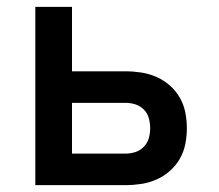

<svg xmlns="http://www.w3.org/2000/svg" viewBox="-20 -540 640 560"><path d="M83 0V-520H190V-332H346Q369 -332 392 -328.5Q415 -325 436.5 -315.5Q458 -306 475.5 -290.5Q493 -275 504.5 -255Q516 -235 520.5 -212Q525 -189 525 -166Q525 -143 520.5 -120Q516 -97 504.5 -77Q493 -57 475.5 -41.5Q458 -26 436.5 -16.5Q415 -7 392 -3.5Q369 0 346 0ZM190 -92H346Q361 -92 375 -96.5Q389 -101 399.5 -112Q410 -123 414 -137Q418 -151 418 -166Q418 -181 414 -195.5Q410 -210 399.5 -220.5Q389 -231 375 -235.5Q361 -240 346 -240H190Z"/></svg>

Font: Iosevka SS04 Semibold Extended
Style: Regular
Weight: 600
Width: 7
Monospace: yes
Designer: Belleve Invis
Foundry: Belleve Invis
Version: Version 19.0.0; ttfautohint (v1.8.4)